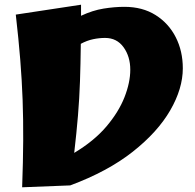

<svg xmlns="http://www.w3.org/2000/svg" viewBox="-20 -787 828 815"><path d="M74 8Q78 -102 78.5 -191Q79 -280 76 -363Q73 -446 66 -533Q59 -620 47 -725L324 -767Q324 -742 324 -720Q373 -743 419.5 -750.5Q466 -758 508 -758Q585 -758 640.5 -723Q696 -688 726 -629Q756 -570 756 -497Q756 -411 702.5 -318.5Q649 -226 543 -142.5Q437 -59 278 0ZM426 -626Q401 -626 375 -620.5Q349 -615 323 -601Q322 -514 319.5 -441.5Q317 -369 311 -296.5Q305 -224 295 -138Q380 -189 432 -250.5Q484 -312 508.5 -374.5Q533 -437 533 -491Q533 -547 504.5 -586.5Q476 -626 426 -626Z"/></svg>

Font: Marhey ExtraBold
Style: Regular
Weight: 800
Designer: Nur Syamsi & Bustanul Arifin
Foundry: Namelatype
Version: Version 1.000; ttfautohint (v1.8.4.7-5d5b)